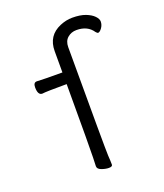

<svg xmlns="http://www.w3.org/2000/svg" viewBox="-134 -797 767 898"><g transform="rotate(-20 250.0 -348.5)"><path d="M253 11Q237 11 217.5 4Q198 -3 198 -17Q198 -29 199.5 -60Q201 -91 201 -425Q97 -425 79 -422Q57 -422 57 -461Q57 -485 74 -485Q105 -483 201 -483V-589Q201 -666 270 -695Q301 -708 331 -708Q371 -708 397 -698Q423 -688 437 -673.5Q451 -659 451 -646Q451 -629 440.5 -614.5Q430 -600 421 -600Q418 -600 411 -608Q385 -647 330 -647Q304 -647 285.5 -631Q267 -615 267 -585Q267 -74 269 -45Q271 -16 271 1Q271 11 253 11Z"/></g></svg>

Font: LXGW WenKai Mono Lite
Style: Regular
Weight: 400
Monospace: yes
Designer: LXGW / Fontworks Inc.
Foundry: LXGW / Fontworks Inc.
Version: Version 1.520; June 14, 2025